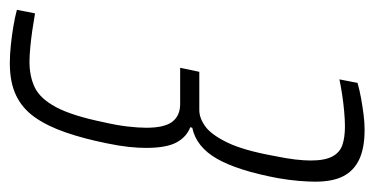

<svg xmlns="http://www.w3.org/2000/svg" viewBox="-244 -534 744 381"><g transform="rotate(90 127.5 -344.0)"><path d="M63 8Q46 8 27 6Q8 4 -10 1Q-28 -2 -43 -6L-36 -42Q-19 -39 -1.5 -36.5Q16 -34 32.5 -32.5Q49 -31 60 -31Q89 -31 111 -41.5Q133 -52 150 -83.5Q167 -115 180 -178Q186 -204 188.5 -225.5Q191 -247 191 -263Q191 -299 179 -314.5Q167 -330 144 -330H72L80 -368H156Q172 -368 188.5 -380Q205 -392 220.5 -424Q236 -456 247 -517Q252 -541 254 -558.5Q256 -576 256 -589Q256 -617 248 -632Q240 -647 225 -652Q210 -657 188 -657Q176 -657 159 -655.5Q142 -654 125.5 -651.5Q109 -649 95 -646L102 -682Q116 -686 132.5 -689Q149 -692 165 -694Q181 -696 195 -696Q231 -696 253.5 -685.5Q276 -675 287 -654Q298 -633 298 -598Q298 -585 296.5 -566Q295 -547 291 -524Q276 -444 252.5 -403Q229 -362 191 -354L190 -350Q209 -343 220 -323Q231 -303 231 -262Q231 -247 229 -228Q227 -209 222 -185Q213 -140 200.5 -103.5Q188 -67 170.5 -42Q153 -17 127 -4.5Q101 8 63 8Z"/></g></svg>

Font: Saira UltraCondensed ExtraLight
Style: Italic
Weight: 250
Width: 1
Italic angle: -12°
Designer: Hector Gatti with collaboration of the Omnibus-Type team
Foundry: Omnibus-Type
Version: Version 1.101